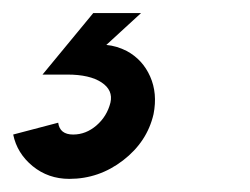

<svg xmlns="http://www.w3.org/2000/svg" viewBox="-92 -19 383 294"><path d="M14.2 254.9Q-18.1 254.9 -42 235.4Q-65.9 215.8 -71.8 187L-2.9 168.9Q-0.5 187 20 187Q39.6 187 55.7 173.1Q71.8 159.2 77.1 138.2Q81.5 119.1 63.5 107.2Q45.4 95.2 11.2 95.2H-26.9L50.8 1H124L70.8 49.8Q86.9 51.3 102.1 59.1Q126.5 72.3 137.9 98.1Q149.4 124 143.1 155.8Q133.3 198.2 96.4 226.6Q59.6 254.9 14.2 254.9Z"/></svg>

Font: HK Grotesk Legacy
Style: Bold Italic
Weight: 700
Italic angle: -13°
Designer: Alfredo Marco Pradil
Foundry: Hanken Design Co.
Version: Version 2.022;PS 002.022;hotconv 1.0.88;makeotf.lib2.5.64775